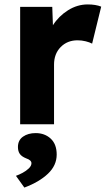

<svg xmlns="http://www.w3.org/2000/svg" viewBox="-20 -561 487 867"><path d="M71 0V-530H216L219 -447Q245 -488 287 -514.5Q329 -541 376 -541Q394 -541 409.5 -538.5Q425 -536 437 -531L396 -364Q385 -370 367 -374.5Q349 -379 330 -379Q284 -379 254 -348.5Q224 -318 224 -269V0ZM90 286 52 233Q66 228 82 219.5Q98 211 110 199.5Q122 188 122 176Q122 162 98 154Q78 146 69.5 134Q61 122 61 103Q61 72 84 56Q107 40 141 40Q182 40 209 65Q236 90 236 137Q236 186 196.5 223.5Q157 261 90 286Z"/></svg>

Font: Readex Pro bold
Style: Bold
Weight: 700
Designer: Bonnie Shaver-Troup, Thomas Jockin
Foundry: Lexend
Version: Version 1.200; ttfautohint (v1.8.3)